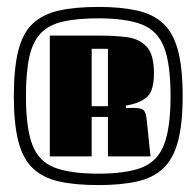

<svg xmlns="http://www.w3.org/2000/svg" viewBox="-20 -743 568 555"><path d="M508 -465Q508 -385 494.5 -334.5Q481 -284 452 -256.5Q423 -229 376.5 -218.5Q330 -208 264 -208Q197 -208 150.5 -218.5Q104 -229 75 -256.5Q46 -284 33 -334.5Q20 -385 20 -465Q20 -546 33 -597Q46 -648 75 -675Q104 -702 150.5 -712.5Q197 -723 264 -723Q330 -723 376.5 -712.5Q423 -702 452 -675Q481 -648 494.5 -597Q508 -546 508 -465ZM473 -465Q473 -559 454 -607Q435 -655 389.5 -672.5Q344 -690 264 -690Q204 -690 163.5 -681Q123 -672 99 -648Q75 -624 65 -579.5Q55 -535 55 -465Q55 -373 73.5 -324.5Q92 -276 138 -258.5Q184 -241 264 -241Q344 -241 389.5 -258.5Q435 -276 454 -324.5Q473 -373 473 -465ZM245 -291H124V-640H273Q313 -640 347.5 -635.5Q382 -631 403.5 -608.5Q425 -586 425 -531Q425 -477 402 -460Q379 -443 344 -438V-431H368Q388 -431 395 -424.5Q402 -418 404 -398L415 -291H292V-405H245ZM292 -436V-602H245V-436Z"/></svg>

Font: Unlock
Style: Regular
Weight: 400
Designer: Eduardo Rodriguez Tunni
Foundry: Eduardo Rodriguez Tunni
Version: Version 1.003; ttfautohint (v1.8.4.7-5d5b);gftools[0.9.23]